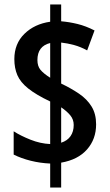

<svg xmlns="http://www.w3.org/2000/svg" viewBox="-20 -779 492 857"><path d="M204 -49Q159 -51 117 -61.5Q75 -72 41 -89V-193Q72 -173 116 -155.5Q160 -138 204 -136V-326Q141 -356 106 -384Q71 -412 57.5 -443.5Q44 -475 44 -515Q44 -584 89 -628Q134 -672 204 -682V-759H253V-684Q289 -681 326 -672Q363 -663 402 -643L369 -554Q340 -570 310.5 -578Q281 -586 253 -589V-406Q297 -385 332.5 -361Q368 -337 388.5 -304Q409 -271 409 -224Q409 -158 368.5 -112Q328 -66 253 -53V58H204ZM204 -587Q147 -573 147 -511Q147 -484 160.5 -467.5Q174 -451 204 -432ZM253 -142Q281 -151 295 -171.5Q309 -192 309 -221Q309 -246 293.5 -264.5Q278 -283 253 -300Z"/></svg>

Font: Noto Sans Gujarati UI ExtraCondensed SemiBold
Style: Regular
Weight: 600
Width: 2
Designer: Jelle Bosma - Monotype Design Team, Universal Thirst
Foundry: Monotype Imaging Inc.
Version: Version 2.106; ttfautohint (v1.8.4.7-5d5b)